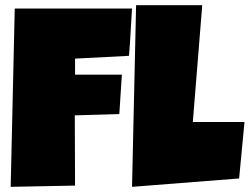

<svg xmlns="http://www.w3.org/2000/svg" viewBox="-20 -727 958 737"><path d="M486.8 -694.3Q483.9 -648.4 481.4 -603.5Q479 -558.6 475.1 -512.7L268.1 -502V-440.4H447.8L438 -289.1L267.1 -284.2L268.1 -14.6L21 -9.8L36.6 -694.3ZM918.5 -258.8 897.9 -42 486.8 -9.8 502.4 -707H756.3L720.2 -258.8Z"/></svg>

Font: Luckiest Guy RUS-BEL-UKR
Style: Regular
Weight: 400
Designer: Astigmatic (AOETI)
Foundry: Astigmatic (AOETI)
Version: Version 1.00 March 11, 2019, initial release